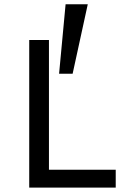

<svg xmlns="http://www.w3.org/2000/svg" viewBox="-20 -859 571 879"><path d="M509.8 0H113.8V-675.8H204.1V-82H509.8ZM312.5 -521.5H250.5L280.3 -839.4H381.8Z"/></svg>

Font: Cadman
Style: Regular
Weight: 400
Designer: Paul James MIller
Foundry: High-Logic / Made with FontCreator
Version: Version 2.114;March 28, 2021;FontCreator 13.0.0.2683 64-bit